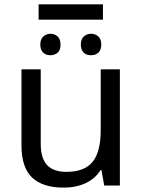

<svg xmlns="http://www.w3.org/2000/svg" viewBox="-20 -856 658 886"><path d="M168 -536.1V-190.9Q168 -126 197 -94.5Q226.1 -63 287.1 -63Q369.6 -63 407.2 -108.9Q444.8 -154.8 444.8 -256.8V-536.1H533.2V0H460.9L448.2 -70.8H443.8Q419.9 -32.2 376 -11.2Q332 9.8 273.9 9.8Q177.2 9.8 128.2 -36.6Q79.1 -83 79.1 -185.1V-536.1ZM447.3 -649.9Q447.3 -626.5 434.8 -613.8Q422.4 -601.1 399.9 -601.1Q377.4 -601.1 365.2 -614.3Q353 -627.4 353 -649.9Q353 -675.8 367.2 -688Q381.3 -700.2 399.9 -700.2Q419.9 -700.2 433.6 -688Q447.3 -675.8 447.3 -649.9ZM259.3 -649.9Q259.3 -624 245.6 -612.5Q231.9 -601.1 212.9 -601.1Q190.4 -601.1 178.2 -614.3Q166 -627.4 166 -649.9Q166 -675.8 180.2 -688Q194.3 -700.2 212.9 -700.2Q231.9 -700.2 245.6 -688Q259.3 -675.8 259.3 -649.9ZM158.2 -835.9H455.1V-765.1H158.2Z"/></svg>

Font: NotoPenekeko
Style: Regular
Weight: 400
Designer: Monotype Design team
Foundry: Monotype Imaging Inc.
Version: Version 1.04